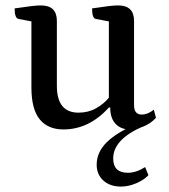

<svg xmlns="http://www.w3.org/2000/svg" viewBox="-20 -466 623 709"><path d="M214 12Q157 12 126.5 -25.5Q96 -63 96 -143V-387L49 -396Q34 -398 34 -435Q74 -441 96 -443.5Q118 -446 131 -446Q190 -446 190 -389V-149Q190 -50 270 -50Q306 -50 334.5 -66Q363 -82 382 -105V-387L334 -396Q320 -398 320 -435Q360 -441 381.5 -443.5Q403 -446 416 -446Q475 -446 475 -389V-78Q475 -43 503 -43Q526 -43 548 -61L556 -31Q538 -11 511 0.5Q484 12 459 12Q426 12 406.5 -9Q387 -30 387 -69H382Q309 12 214 12ZM427 223Q386 223 361.5 200.5Q337 178 337 142Q337 96 374.5 59Q412 22 492 -12L510 0Q398 48 398 119Q398 172 452 172Q483 172 516 151L528 181Q511 199 482.5 211Q454 223 427 223Z"/></svg>

Font: Petrona Medium
Style: Regular
Weight: 500
Designer: Ringo R. Seeber
Foundry: Ringo R. Seeber
Version: Version 2.001; ttfautohint (v1.8.3)